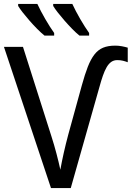

<svg xmlns="http://www.w3.org/2000/svg" viewBox="-20 -951 666 971"><path d="M573.2 -647Q555.7 -647 542.7 -637.9Q529.8 -628.9 519.5 -611.3Q509.3 -593.8 500.5 -568.6Q491.7 -543.5 482.9 -511.2L337.9 0H237.8L0 -713.9H96.2L240.2 -261.2Q254.4 -216.8 265.6 -174.1Q276.9 -131.3 285.2 -92.8Q292 -130.9 302.2 -176.8Q312.5 -222.7 325.2 -270L394 -520Q409.2 -575.2 424.1 -613.3Q439 -651.4 457.5 -675.3Q476.1 -699.2 501.2 -709.7Q526.4 -720.2 563 -720.2Q580.1 -720.2 596.7 -717Q613.3 -713.9 626 -710V-636.2Q614.7 -640.6 601.8 -643.8Q588.9 -647 573.2 -647ZM430.7 -771H381.8Q364.7 -784.7 345 -804.9Q325.2 -825.2 306.4 -846.7Q287.6 -868.2 272.2 -887.9Q256.8 -907.7 249 -920.9V-931.2H345.7Q353.5 -914.1 363.8 -894.5Q374 -875 385.5 -855.2Q397 -835.4 408.7 -816.9Q420.4 -798.3 430.7 -784.2ZM253.9 -771H205.1Q188 -784.7 168 -804.9Q147.9 -825.2 129.2 -846.7Q110.4 -868.2 95 -887.9Q79.6 -907.7 71.8 -920.9V-931.2H168.9Q176.8 -914.1 187 -894.5Q197.3 -875 208.7 -855.2Q220.2 -835.4 231.9 -816.9Q243.7 -798.3 253.9 -784.2Z"/></svg>

Font: Droid Sans
Style: Regular
Weight: 400
Foundry: Ascender Corporation
Version: Version 1.00 build 114